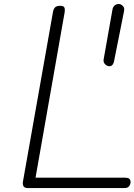

<svg xmlns="http://www.w3.org/2000/svg" viewBox="-20 -958 685 978"><path d="M123 0Q106.5 0 100.5 -8.2Q94.5 -16.5 96.5 -31L249.5 -895Q252 -911.5 260 -920Q268 -928.5 286.5 -928.5Q304.5 -928.5 308.2 -919.2Q312 -910 308.5 -891L161 -53H614Q632 -53 638.5 -47.5Q645 -42 645 -31.5Q645 -19.5 638 -9.8Q631 0 614 0ZM533 -621Q521.5 -623.5 513.5 -632.8Q505.5 -642 508 -656L553 -910Q555.5 -925 567.2 -932.5Q579 -940 591.5 -937Q598 -935.5 606.5 -926.8Q615 -918 612 -902L561 -646.5Q558.5 -633 551.2 -626Q544 -619 533 -621Z"/></svg>

Font: Edu AU VIC WA NT Pre
Style: Regular
Weight: 400
Designer: Tina and Corey Anderson, Eben Sorkin, Mirko Velimirovic
Foundry: Google for Education
Version: Version 1.001